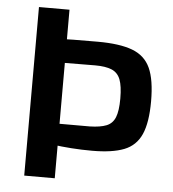

<svg xmlns="http://www.w3.org/2000/svg" viewBox="-51 -737 705 783"><g transform="rotate(5 302.0 -345.0)"><path d="M328 -570Q418 -570 470 -550.5Q522 -531 544 -483Q566 -435 566 -347Q566 -260 544.5 -211.5Q523 -163 474.5 -144Q426 -125 344 -125Q300 -125 258.5 -128Q217 -131 182 -136Q147 -141 122 -146.5Q97 -152 87 -156L90 -223Q146 -223 206 -223Q266 -223 326 -223Q369 -224 394 -234Q419 -244 429.5 -270.5Q440 -297 440 -347Q440 -398 429.5 -425Q419 -452 394 -462.5Q369 -473 326 -473Q239 -473 176.5 -472Q114 -471 91 -468L77 -562Q117 -566 152 -567.5Q187 -569 228 -569.5Q269 -570 328 -570ZM202 -690V0H77V-690Z"/></g></svg>

Font: Exo 2 SemiBold
Style: Regular
Weight: 600
Designer: Natanael Gama
Foundry: Natanael Gama
Version: Version 2.010